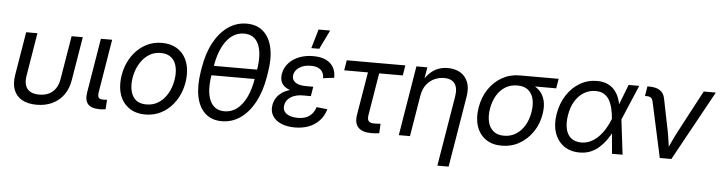

<svg xmlns="http://www.w3.org/2000/svg" viewBox="-53 -995 5449 1451"><g transform="rotate(5 2672.0 -269.0)"><path d="M238.3 9.8Q171.4 9.8 127.2 -15.1Q83 -40 64.9 -86.7Q46.9 -133.3 57.6 -199.2L112.3 -529.3H197.8L144 -203.1Q136.7 -158.7 146.7 -128.7Q156.7 -98.6 183.1 -83.5Q209.5 -68.4 251 -68.4Q293 -68.4 324.5 -83.5Q356 -98.6 376 -128.7Q396 -158.7 402.8 -203.1L457 -529.3H542L487.3 -199.2Q476.6 -133.8 443.1 -86.9Q409.7 -40 357.4 -15.1Q305.2 9.8 238.3 9.8Z M719.2 2Q652.3 2 626.7 -27.6Q601.1 -57.1 611.3 -118.2L679.2 -529.3H764.6L699.2 -132.8Q693.4 -98.1 700.9 -85.4Q708.5 -72.8 738.8 -72.8Q747.1 -72.8 753.9 -73.2Q760.7 -73.7 765.6 -74.7L761.2 -2Q753.4 -0.5 742.4 0.7Q731.4 2 719.2 2Z M1062 11.7Q997.6 11.7 951.2 -15.6Q904.8 -43 879.6 -92Q854.5 -141.1 854.5 -207Q854.5 -270 874.5 -329.3Q894.5 -388.7 932.4 -435.8Q970.2 -482.9 1023.4 -510.7Q1076.7 -538.6 1142.6 -538.6Q1207 -538.6 1253.7 -511.2Q1300.3 -483.9 1325.2 -434.3Q1350.1 -384.8 1350.1 -318.8Q1350.1 -254.9 1330.1 -195.8Q1310.1 -136.7 1272 -89.8Q1233.9 -43 1180.7 -15.6Q1127.4 11.7 1062 11.7ZM1064 -64.9Q1113.3 -64.9 1150.9 -87.4Q1188.5 -109.9 1213.9 -147.2Q1239.3 -184.6 1252.2 -229.5Q1265.1 -274.4 1265.1 -318.8Q1265.1 -361.8 1251.5 -393.8Q1237.8 -425.8 1210 -443.8Q1182.1 -461.9 1140.1 -461.9Q1091.8 -461.9 1054.7 -439.5Q1017.6 -417 991.9 -379.9Q966.3 -342.8 952.9 -297.4Q939.5 -252 939.5 -206.1Q939.5 -143.1 970.2 -104Q1001 -64.9 1064 -64.9Z M1643.1 11.7Q1566.4 11.7 1517.6 -32.2Q1468.8 -76.2 1451.9 -156.7Q1435.1 -237.3 1452.6 -347.7L1458 -379.9Q1476.1 -489.7 1519.8 -570.3Q1563.5 -650.9 1627 -695.1Q1690.4 -739.3 1767.6 -739.3Q1845.2 -739.3 1894.5 -695.3Q1943.8 -651.4 1960.7 -570.8Q1977.5 -490.2 1958.5 -379.9L1953.1 -347.7Q1934.1 -236.8 1889.9 -156Q1845.7 -75.2 1782.5 -31.7Q1719.2 11.7 1643.1 11.7ZM1656.2 -64.9Q1734.4 -64.9 1788.8 -134.8Q1843.3 -204.6 1864.3 -332L1875 -395.5Q1896 -522.9 1864.5 -592.8Q1833 -662.6 1754.9 -662.6Q1676.8 -662.6 1622.3 -592.8Q1567.9 -522.9 1546.9 -395.5L1536.1 -332Q1515.1 -203.6 1547.1 -134.3Q1579.1 -64.9 1656.2 -64.9ZM1511.2 -327.6 1523.4 -399.9H1902.3L1890.1 -327.6Z M2197.3 10.7Q2137.2 10.7 2093.3 -8.1Q2049.3 -26.9 2027.8 -61.5Q2006.3 -96.2 2014.2 -143.6Q2019 -172.9 2034.9 -198Q2050.8 -223.1 2078.6 -241.9Q2106.4 -260.7 2147 -271.2Q2187.5 -281.7 2241.7 -281.7H2305.2L2297.9 -235.8H2238.8Q2202.1 -235.8 2172.9 -225.6Q2143.6 -215.3 2125.5 -196Q2107.4 -176.8 2103 -149.9Q2096.2 -110.4 2126 -86.9Q2155.8 -63.5 2212.4 -63.5Q2250 -63.5 2276.6 -74.5Q2303.2 -85.4 2320.8 -106Q2338.4 -126.5 2348.1 -156.7L2430.7 -147.9Q2415.5 -96.2 2382.6 -60.8Q2349.6 -25.4 2302.2 -7.3Q2254.9 10.7 2197.3 10.7ZM2241.2 -253.9Q2188.5 -253.9 2152.1 -263.4Q2115.7 -272.9 2094.7 -290.3Q2073.7 -307.6 2066.9 -331.5Q2060.1 -355.5 2064.5 -384.3Q2072.8 -431.2 2103.8 -465.8Q2134.8 -500.5 2182.6 -519.5Q2230.5 -538.6 2289.6 -538.6Q2348.1 -538.6 2386.5 -520Q2424.8 -501.5 2443.6 -468Q2462.4 -434.6 2461.4 -389.2L2377.9 -378.9Q2378.4 -418.5 2353.5 -441.4Q2328.6 -464.4 2277.3 -464.4Q2226.1 -464.4 2190.9 -441.4Q2155.8 -418.5 2150.4 -382.3Q2145.5 -350.1 2171.1 -329.1Q2196.8 -308.1 2254.9 -308.1H2309.6L2300.8 -253.9ZM2269.5 -597.7 2312 -742.2H2399.9L2329.6 -597.7Z M2776.4 2.9Q2708.5 2.9 2677.7 -29.5Q2647 -62 2657.2 -124.5L2711.9 -452.1H2531.7L2544.4 -529.3H2988.8L2976.1 -452.1H2796.9L2744.1 -132.3Q2738.8 -100.1 2749.8 -85.7Q2760.7 -71.3 2793.9 -71.3Q2804.7 -71.3 2817.1 -72.3Q2829.6 -73.2 2840.8 -73.7L2836.9 -1.5Q2823.2 0.5 2807.9 1.7Q2792.5 2.9 2776.4 2.9Z M3122.1 -313 3070.3 0H2985.4L3072.8 -529.3H3155.8L3134.3 -400.9H3115.7Q3141.1 -449.2 3170.7 -479.5Q3200.2 -509.8 3235.4 -523.7Q3270.5 -537.6 3311 -537.6Q3364.7 -537.6 3404.5 -514.9Q3444.3 -492.2 3463.1 -446.5Q3481.9 -400.9 3470.2 -332L3381.3 204.1H3295.9L3383.8 -325.7Q3395 -391.1 3370.8 -425.5Q3346.7 -460 3289.6 -460Q3251.5 -460 3216.3 -444.1Q3181.2 -428.2 3156 -395.8Q3130.9 -363.3 3122.1 -313Z M3766.6 11.7Q3693.8 11.7 3644.8 -22.9Q3595.7 -57.6 3575.4 -118.9Q3555.2 -180.2 3568.4 -260.3Q3581.5 -340.3 3622.3 -400.9Q3663.1 -461.4 3723.4 -495.4Q3783.7 -529.3 3856.4 -529.3H4151.9L4139.6 -456.1H3930.2L3845.7 -452.1Q3794.4 -452.1 3754.6 -427.5Q3714.8 -402.8 3689.5 -359.4Q3664.1 -315.9 3654.8 -260.7Q3645.5 -205.6 3655.5 -161.1Q3665.5 -116.7 3695.8 -90.8Q3726.1 -64.9 3777.3 -64.9Q3829.1 -64.9 3869.1 -90.8Q3909.2 -116.7 3934.8 -160.9Q3960.4 -205.1 3969.2 -260.7Q3978.5 -316.4 3968.3 -359.6Q3958 -402.8 3927.7 -427.5Q3897.5 -452.1 3845.7 -452.1L3849.6 -486.3Q3901.4 -486.3 3943.4 -471.9Q3985.4 -457.5 4013.7 -428.5Q4042 -399.4 4053 -355.5Q4064 -311.5 4054.2 -252.4Q4042 -176.8 4001.2 -116.9Q3960.4 -57.1 3900.1 -22.7Q3839.8 11.7 3766.6 11.7Z M4357.4 11.7Q4286.1 11.7 4237.1 -23.7Q4188 -59.1 4167.2 -121.1Q4146.5 -183.1 4159.7 -263.2Q4173.3 -344.2 4213.1 -406.2Q4252.9 -468.3 4312.3 -503.4Q4371.6 -538.6 4442.9 -538.6Q4487.8 -538.6 4520.5 -524.2Q4553.2 -509.8 4575.2 -484.6Q4597.2 -459.5 4609.6 -427.2Q4622.1 -395 4627.4 -359.4H4658.2L4650.9 -266.1L4683.1 0H4603L4579.1 -266.1Q4575.7 -305.2 4567.4 -340.6Q4559.1 -376 4543.7 -403.3Q4528.3 -430.7 4502.7 -446.3Q4477.1 -461.9 4438.5 -461.9Q4390.1 -461.9 4350.1 -437.5Q4310.1 -413.1 4283 -368.2Q4255.9 -323.2 4246.1 -262.2Q4236.3 -202.1 4246.3 -158Q4256.3 -113.8 4285.9 -89.4Q4315.4 -64.9 4363.3 -64.9Q4401.9 -64.9 4434.8 -81.1Q4467.8 -97.2 4494.9 -125Q4522 -152.8 4543.2 -188.5Q4564.5 -224.1 4579.6 -263.2L4682.6 -529.3H4763.2L4650.4 -263.2L4627 -170.4H4598.6Q4580.6 -135.7 4557.6 -103.3Q4534.7 -70.8 4505.6 -44.7Q4476.6 -18.6 4439.9 -3.4Q4403.3 11.7 4357.4 11.7Z M4965.3 0 4874 -418.9Q4869.6 -439.9 4858.6 -448.5Q4847.7 -457 4824.7 -457H4813L4825.2 -530.8H4839.4Q4891.1 -530.8 4920.7 -511.2Q4950.2 -491.7 4958 -451.7L5004.9 -220.2Q5013.7 -177.2 5019.5 -134.3Q5025.4 -91.3 5031.2 -50.3H5006.3Q5026.4 -91.8 5045.9 -134.5Q5065.4 -177.2 5088.4 -220.2L5252.4 -529.3H5344.2L5053.2 0Z"/></g></svg>

Font: Inter 24pt
Style: Italic
Weight: 400
Italic angle: -9.3988°
Designer: Rasmus Andersson
Foundry: rsms
Version: Version 4.001;git-66647c0bb